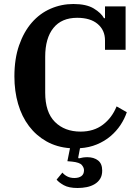

<svg xmlns="http://www.w3.org/2000/svg" viewBox="-20 -730 701 960"><path d="M368 210Q324 210 299 196Q274 182 263 168L292 133Q302 145 317 152.5Q332 160 352 160Q374 160 387 150.5Q400 141 400 121Q400 108 389 95Q378 82 340 78L317 76L330 11Q264 6 212.5 -23Q161 -52 125 -99.5Q89 -147 70.5 -210.5Q52 -274 52 -348Q52 -436 75.5 -503.5Q99 -571 139 -617Q179 -663 233 -686.5Q287 -710 347 -710Q412 -710 449 -687.5Q486 -665 500 -639H505V-698H608V-481H505V-528Q505 -579 468.5 -610Q432 -641 366 -641Q288 -641 247 -590Q206 -539 206 -446V-267Q206 -169 254.5 -120.5Q303 -72 383 -72Q449 -72 494.5 -106.5Q540 -141 563 -198L614 -169Q603 -136 582.5 -105Q562 -74 532.5 -49Q503 -24 464.5 -8Q426 8 380 11L371 58L374 62Q395 56 417 56Q449 56 470 72Q491 88 491 123Q491 147 481 163.5Q471 180 453.5 190.5Q436 201 414 205.5Q392 210 368 210Z"/></svg>

Font: IBM Plex Serif SemiBold
Style: Regular
Weight: 600
Designer: Mike Abbink, Paul van der Laan, Pieter van Rosmalen
Foundry: Bold Monday
Version: Version 2.5